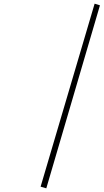

<svg xmlns="http://www.w3.org/2000/svg" viewBox="-20 -1025 564 1045"><path d="M232 0 524 -996 495 -1005 201 -9Z"/></svg>

Font: Louise
Style: Regular
Weight: 400
Designer: Ange Degheest & Luna Delabre & Camille Depalle
Foundry: Velvetyne Type Foundry
Version: Version 1.000;FEAKit 1.0